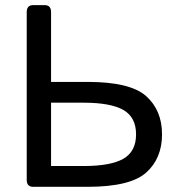

<svg xmlns="http://www.w3.org/2000/svg" viewBox="-20 -720 688 740"><path d="M107.4 0Q83 0 83 -26.9V-673.3Q83 -700.2 107.4 -700.2H152.3Q176.8 -700.2 176.8 -673.3V-404.3H317.4Q481.9 -404.3 543.2 -349.6Q604.5 -294.9 604.5 -202.1Q604.5 -109.4 543.2 -54.7Q481.9 0 317.4 0ZM176.8 -80.1H301.8Q406.7 -80.1 455.6 -108.2Q504.4 -136.2 504.4 -202.1Q504.4 -268.1 455.6 -296.1Q406.7 -324.2 301.8 -324.2H176.8Z"/></svg>

Font: Istok Web
Style: Regular
Weight: 400
Designer: Andrey V. Panov
Foundry: Andrey V. Panov
Version: Version 1.0.2g